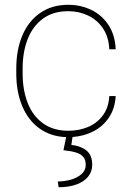

<svg xmlns="http://www.w3.org/2000/svg" viewBox="-20 -558 547 795"><path d="M432.6 -160.2H459Q456.5 -110.8 432.4 -73.5Q408.2 -36.1 368.4 -15.1Q328.6 5.9 280.3 9.3L275.4 42Q313.5 45.9 337.6 64.9Q361.8 84 361.8 124.5Q361.8 152.3 345 173.3Q328.1 194.3 296.6 205.8Q265.1 217.3 222.7 217.3L219.2 193.4Q247.1 193.4 273.7 185.8Q300.3 178.2 317.6 162.8Q335 147.5 335 124.5Q335 103.5 324.7 91.6Q314.5 79.6 294.9 73.5Q275.4 67.4 242.7 64L253.9 9.8Q189.5 7.3 142.8 -26.6Q96.2 -60.5 71.8 -119.4Q47.4 -178.2 47.4 -253.9V-274.4Q47.4 -352.1 72.8 -411.6Q98.1 -471.2 146.7 -504.6Q195.3 -538.1 262.2 -538.1Q314.5 -538.1 358.4 -516.8Q402.3 -495.6 429.4 -454.1Q456.5 -412.6 459 -354H432.6Q430.2 -404.8 406.5 -440.2Q382.8 -475.6 344.7 -493.7Q306.6 -511.7 262.2 -511.7Q199.7 -511.7 157.5 -480.5Q115.2 -449.2 94.5 -395.8Q73.7 -342.3 73.7 -274.4V-253.9Q73.7 -185.5 94.5 -132.1Q115.2 -78.6 157.7 -47.6Q200.2 -16.6 263.2 -16.6Q306.6 -16.6 344 -32Q381.3 -47.4 405.5 -79.6Q429.7 -111.8 432.6 -160.2Z"/></svg>

Font: Heebo Thin
Style: Regular
Weight: 250
Designer: Oded Ezer
Foundry: Meir Sadan
Version: Version 2.001; ttfautohint (v1.5.14-ce02) -l 8 -r 50 -G 200 